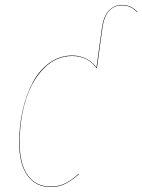

<svg xmlns="http://www.w3.org/2000/svg" viewBox="-20 -753 579 782"><path d="M478 -732.9Q513.2 -732.9 539.1 -705.1L538.1 -703.1Q513.7 -731 478 -731Q409.7 -731 397 -638.2L375 -477.1L373 -476.1Q336.4 -524.9 273.9 -524.9Q209 -524.9 159.4 -475.3Q109.9 -425.8 85 -346.2Q60.1 -266.6 60.1 -171.9Q60.1 -85.4 93 -39.3Q126 6.8 186 6.8Q218.8 6.8 245.6 -6.3Q272.5 -19.5 299.8 -44.9L301.8 -43.9Q273.9 -18.6 246.8 -4.9Q219.7 8.8 186 8.8Q125.5 8.8 91.8 -38.1Q58.1 -85 58.1 -171.9Q58.1 -242.7 73 -306.6Q87.9 -370.6 114.7 -419.7Q141.6 -468.8 182.9 -497.8Q224.1 -526.9 273.9 -526.9Q334.5 -526.9 373 -479L395 -638.2Q401.4 -686 423.1 -709.5Q444.8 -732.9 478 -732.9Z"/></svg>

Font: Fira Sans Compressed Two
Style: Italic
Weight: 100
Width: 3
Italic angle: -8°
Designer: Carrois Corporate & Edenspiekermann AG
Foundry: Carrois Corporate GbR & Edenspiekermann AG
Version: Version 4.203;PS 004.203;hotconv 1.0.88;makeotf.lib2.5.64775